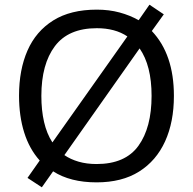

<svg xmlns="http://www.w3.org/2000/svg" viewBox="-20 -766 821 817"><path d="M720 -358Q720 -247 682.5 -164.5Q645 -82 572 -36Q499 10 391 10Q279 10 206 -37L158 31L97 -9L149 -83Q105 -132 83 -202Q61 -272 61 -359Q61 -469 97 -551Q133 -633 206.5 -679Q280 -725 392 -725Q444 -725 488.5 -713Q533 -701 570 -680L616 -746L677 -705L626 -634Q720 -535 720 -358ZM156 -358Q156 -297 167.5 -247Q179 -197 203 -160L522 -611Q470 -646 392 -646Q271 -646 213.5 -569.5Q156 -493 156 -358ZM625 -358Q625 -487 574 -560L254 -106Q280 -88 314.5 -78Q349 -68 391 -68Q513 -68 569 -145.5Q625 -223 625 -358Z"/></svg>

Font: Noto Sans Syloti Nagri
Style: Regular
Weight: 400
Designer: Monotype Design Team
Foundry: Monotype Imaging Inc.
Version: Version 2.003; ttfautohint (v1.8.4.7-5d5b)